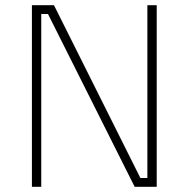

<svg xmlns="http://www.w3.org/2000/svg" viewBox="-20 -720 727 740"><path d="M103 0H139V-666H165L499 0H584V-700H548V-34H521L188 -700H103Z"/></svg>

Font: TitilliumText22L
Style: 1 wt
Weight: 100
Designer: Campivisivi
Foundry: Campivisivi
Version: 1.000